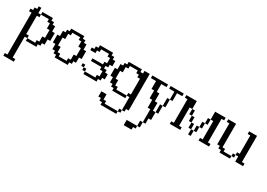

<svg xmlns="http://www.w3.org/2000/svg" viewBox="-5 -823 2156 1549"><g transform="rotate(30 1072.5 -48.5)"><path d="M97.2 0V-23.9H170.4V-48.3H194.8V-97.2H219.2V-170.4H194.8V-219.2H170.4V-243.7H97.2V-268.1H194.8V-243.7H219.2V-219.2H243.7V-170.4H268.1V-97.2H243.7V-48.3H219.2V-23.9H194.8V0ZM0 194.8V170.4H23.9V-219.2H0V-243.7H23.9V-268.1H48.3V-292.5H72.8V-243.7H97.2V-219.2H72.8V-48.3H97.2V-23.9H72.8V170.4H97.2V194.8Z M462.9 -23.9V-48.3H487.3V-97.2H511.7V-170.4H487.3V-219.2H462.9V-243.7H389.6V-219.2H365.2V-170.4H340.8V-97.2H365.2V-48.3H389.6V-23.9ZM365.2 0V-23.9H340.8V-48.3H316.4V-97.2H292.5V-170.4H316.4V-219.2H340.8V-243.7H365.2V-268.1H487.3V-243.7H511.7V-219.2H536.1V-170.4H560.5V-97.2H536.1V-48.3H511.7V-23.9H487.3V0Z M608.9 -23.9V-48.3H633.3V-23.9ZM585 -48.3V-72.8H608.9V-48.3ZM633.3 0V-23.9H731V-48.3H755.4V-97.2H731V-121.6H633.3V-146H731V-170.4H755.4V-219.2H731V-243.7H657.7V-219.2H633.3V-194.8H585V-219.2H608.9V-243.7H633.3V-268.1H755.4V-243.7H779.8V-219.2H804.2V-170.4H779.8V-146H755.4V-121.6H779.8V-97.2H804.2V-48.3H779.8V-23.9H755.4V0Z M1023.4 121.6V97.2H1047.9V121.6ZM877 146V121.6H852.5V97.2H828.6V48.3H877V97.2H901.4V121.6H1023.4V146ZM1047.9 97.2V-23.9H1023.4V-48.3H1047.9V-194.8H1023.4V-219.2H999V-243.7H925.8V-219.2H901.4V-170.4H877V-97.2H901.4V-48.3H925.8V-23.9H1023.4V0H901.4V-23.9H877V-48.3H852.5V-97.2H828.6V-170.4H852.5V-219.2H877V-243.7H901.4V-268.1H1023.4V-243.7H1047.9V-268.1H1096.7V72.8H1072.3V97.2Z M1121.1 194.8V146H1218.3V170.4H1193.8V194.8ZM1218.3 146V97.2H1242.7V146ZM1291.5 -23.9V-97.2H1315.9V-23.9ZM1315.9 -97.2V-170.4H1340.3V-97.2ZM1242.7 97.2V-23.9H1218.3V-97.2H1193.8V-170.4H1169.4V-243.7H1121.1V-268.1H1267.1V-243.7H1218.3V-170.4H1242.7V-97.2H1267.1V-23.9H1291.5V48.3H1267.1V97.2ZM1340.3 -170.4V-243.7H1291.5V-268.1H1413.6V-243.7H1364.7V-170.4Z M1608.4 0V-48.3H1632.8V0ZM1584 -48.3V-97.2H1608.4V-48.3ZM1632.8 -48.3V-97.2H1657.2V-48.3ZM1559.6 -97.2V-146H1584V-97.2ZM1657.2 -97.2V-146H1681.6V-97.2ZM1535.2 -146V-194.8H1559.6V-146ZM1681.6 -146V-194.8H1706.1V-146ZM1438 0V-23.9H1461.9V-243.7H1438V-268.1H1535.2V-194.8H1510.7V-23.9H1535.2V0ZM1706.1 0V-23.9H1730.5V-194.8H1706.1V-268.1H1803.7V-243.7H1779.3V-23.9H1803.7V0Z M1998.5 -23.9V-48.3H2022.9V-23.9ZM1900.9 0V-23.9H1876.5V-48.3H1852.1V-243.7H1828.1V-268.1H1900.9V-48.3H1925.3V-23.9H1998.5V0ZM2047.4 0V-48.3H2022.9V-72.8H2047.4V-243.7H2022.9V-268.1H2096.2V-23.9H2120.6V0Z"/></g></svg>

Font: FS Mondwest Regular
Style: Regular
Weight: 400
Designer: NZWStudios2024
Foundry: https://fontstruct.com
Version: Version 1.0